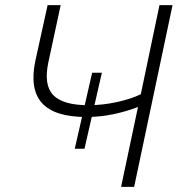

<svg xmlns="http://www.w3.org/2000/svg" viewBox="-20 -730 699 750"><path d="M603 -710H654L504 0H453L519 -312Q472 -294 421 -283.5Q370 -273 317 -273Q193 -273 144 -327.5Q95 -382 118 -492L166 -710H217L169 -487Q150 -398 188 -358.5Q226 -319 326 -319Q381 -319 437.5 -331.5Q494 -344 530 -362ZM272 -149 340 -446H378L310 -149Z"/></svg>

Font: Raleway Light
Style: Italic
Weight: 300
Italic angle: -12°
Designer: Matt McInerney, Pablo Impallari, Rodrigo Fuenzalida
Foundry: Matt McInerney, Pablo Impallari, Rodrigo Fuenzalida
Version: Version 4.026